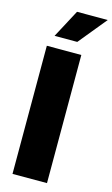

<svg xmlns="http://www.w3.org/2000/svg" viewBox="-142 -1001 616 1053"><g transform="rotate(15 166.0 -475.0)"><path d="M241.2 -727.5V0H45.4V-727.5ZM72.3 -791 157.2 -950.2H331.5L201.2 -791Z"/></g></svg>

Font: Inter 24pt Black
Style: Regular
Weight: 900
Designer: Rasmus Andersson
Foundry: rsms
Version: Version 4.001;git-66647c0bb